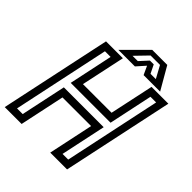

<svg xmlns="http://www.w3.org/2000/svg" viewBox="-245 -998 1138 1138"><g transform="rotate(45 324.0 -429.0)"><path d="M-12 0 137 -700H278.5L219.5 -424H459.5L518.5 -700H659.5L510.5 0H369.5L429.5 -282.5H189.5L129.5 0ZM45 -46H92.5L153 -330.5H487L426.5 -46H474L603 -654H555.5L497 -378H163L221.5 -654H174ZM366.5 -858H492.5L574.5 -716H436L411 -770L363 -716H224.5ZM383 -827.5 308.5 -750.5H353L401.5 -803.5H433.5L459.5 -750.5H504L462 -827.5Z"/></g></svg>

Font: Tourney Thin Medium
Style: Italic
Weight: 500
Italic angle: -12°
Version: Version 1.015